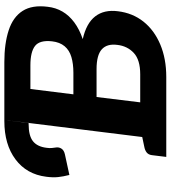

<svg xmlns="http://www.w3.org/2000/svg" viewBox="28 -794 767 862"><g transform="rotate(-90 411.0 -363.5)"><path d="M213 0 303 -727H563Q646 -727 705.5 -707.5Q765 -688 792.5 -645Q820 -602 811 -532Q807 -496 789.5 -466Q772 -436 741 -413Q710 -390 666 -375Q737 -359 768 -319Q799 -279 791 -217Q783 -151 744.5 -102.5Q706 -54 642 -27Q578 0 496 0ZM382 -117H508Q573 -117 604 -146Q635 -175 640 -220Q646 -266 620 -289.5Q594 -313 531 -313H406ZM418 -417H515Q555 -417 585.5 -426Q616 -435 634 -456.5Q652 -478 656 -513Q662 -568 635.5 -589Q609 -610 548 -610H442ZM137 0 145 -65Q147 -80 157 -88Q167 -96 184 -99L236 -110L235 0ZM56 -435Q49 -462 46.5 -485.5Q44 -509 48 -539Q59 -627 126 -677Q193 -727 298 -727H303L289 -618H285Q232 -618 207.5 -598.5Q183 -579 178 -538Q176 -525 177 -514Q178 -503 179 -498Q182 -483 174.5 -471Q167 -459 148 -455Z"/></g></svg>

Font: Aleo ExtraBold
Style: Italic
Weight: 800
Italic angle: -7°
Designer: Alessio Laiso
Foundry: Alessio Laiso
Version: Version 2.001;gftools[0.9.29]